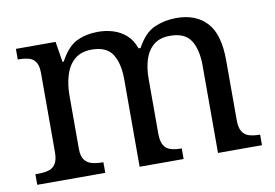

<svg xmlns="http://www.w3.org/2000/svg" viewBox="-63 -647 1072 748"><g transform="rotate(-10 472.5 -273.0)"><path d="M28 0V-42H41Q64 -42 81 -47Q98 -52 108 -67.5Q118 -83 118 -114V-426Q118 -456 108 -470.5Q98 -485 80.5 -489.5Q63 -494 41 -494H38V-536H195L208 -455H213Q243 -511 280.5 -528.5Q318 -546 364 -546Q396 -546 424.5 -537Q453 -528 475 -508.5Q497 -489 509 -455H517Q547 -511 587.5 -528.5Q628 -546 674 -546Q751 -546 794 -499.5Q837 -453 837 -350V-114Q837 -83 847 -67.5Q857 -52 874.5 -47Q892 -42 914 -42H917V0H743V-345Q743 -410 719.5 -446Q696 -482 638 -482Q597 -482 572.5 -461.5Q548 -441 537.5 -407Q527 -373 527 -333V-114Q527 -83 537 -67.5Q547 -52 564.5 -47Q582 -42 604 -42H607V0H433V-345Q433 -410 409.5 -446Q386 -482 328 -482Q285 -482 259.5 -459.5Q234 -437 223 -400Q212 -363 212 -320V-109Q212 -80 223.5 -65.5Q235 -51 253.5 -46.5Q272 -42 294 -42H297V0Z"/></g></svg>

Font: Noto Serif Gurmukhi
Style: Regular
Weight: 400
Designer: Vaibhav Singh and the Monotype Design Team
Foundry: Monotype Imaging Inc.
Version: Version 2.003